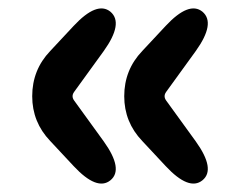

<svg xmlns="http://www.w3.org/2000/svg" viewBox="-20 -518 597 459"><path d="M244 -87Q212 -61 156 -121L100 -181Q57 -226 57 -288Q57 -351 100 -396L156 -456Q212 -516 244 -490Q276 -463 228 -396L157 -298Q150 -288 157 -278L228 -180Q276 -113 244 -87ZM464 -87Q432 -61 376 -121L320 -181Q277 -226 277 -288Q277 -351 320 -396L376 -456Q432 -516 464 -490Q496 -463 448 -396L377 -298Q370 -288 377 -278L448 -180Q496 -113 464 -87Z"/></svg>

Font: Resource Han Rounded TW Heavy
Style: Regular
Weight: 900
Designer: Cyano Hao (round all glyphs); Ryoko NISHIZUKA 西塚涼子 (kana, bopomofo & ideographs); Paul D. Hunt (Latin, Greek & Cyrillic)
Foundry: Cyano Hao
Version: 0.990